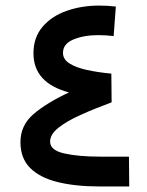

<svg xmlns="http://www.w3.org/2000/svg" viewBox="-20 -672 529 692"><path d="M382.3 -303.2Q320.3 -280.3 270 -257.6Q219.7 -234.9 190.2 -211.2Q160.6 -187.5 160.6 -161.6Q160.6 -130.4 211.9 -118.9Q263.2 -107.4 342.3 -107.4H444.8L445.8 0H337.9Q251.5 0 187.5 -15.9Q123.5 -31.7 88.6 -66.7Q53.7 -101.6 53.7 -159.7Q53.7 -220.7 101.3 -261.2Q148.9 -301.8 228.5 -338.9Q100.6 -373 100.6 -480Q100.6 -537.1 133.3 -575.4Q166 -613.8 220 -632.8Q273.9 -651.9 337.4 -651.9Q367.2 -651.9 397.5 -648.4L389.6 -542Q377.4 -543.5 363.3 -544.4Q349.1 -545.4 334.5 -545.4Q282.7 -545.4 244.9 -529.8Q207 -514.2 207 -481.4Q207 -458 230.7 -443.1Q254.4 -428.2 293.9 -419.7Q333.5 -411.1 381.3 -406.7Z"/></svg>

Font: Vazir Medium WOL-UI
Style: Medium-WOL-UI
Weight: 500
Designer: Saber Rastikerdar
Foundry: Saber Rastikerdar
Version: Version 30.1.0